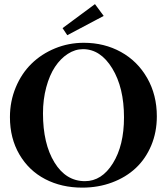

<svg xmlns="http://www.w3.org/2000/svg" viewBox="-20 -880 794 914"><path d="M300.3 -712.4 277.8 -746.1 432.1 -860.4 473.6 -804.2ZM371.6 13.2Q272.9 13.2 195.1 -27.3Q117.2 -67.9 72.3 -144.8Q27.3 -221.7 27.3 -322.3Q27.3 -397.5 54.9 -463.9Q82.5 -530.3 129.9 -576.7Q177.2 -623 241.9 -649.7Q306.6 -676.3 378.9 -676.3Q476.6 -676.3 555.7 -632.6Q634.8 -588.9 680.7 -508.5Q726.6 -428.2 726.6 -326.2Q726.6 -251 700 -187.5Q673.3 -124 626.5 -80.1Q579.6 -36.1 513.7 -11.5Q447.8 13.2 371.6 13.2ZM384.3 -17.6Q464.4 -17.6 517.3 -102.5Q570.3 -187.5 570.3 -321.3Q570.3 -462.9 514.4 -554.4Q458.5 -646 375 -646Q337.4 -646 302.7 -623.5Q268.1 -601.1 241.9 -561.8Q215.8 -522.5 200.2 -464.6Q184.6 -406.7 184.6 -340.3Q184.6 -195.8 239.3 -106.7Q293.9 -17.6 384.3 -17.6Z"/></svg>

Font: Elstob 14pt SemiBold
Style: Regular
Weight: 600
Designer: Peter S. Baker
Version: Version 1.015